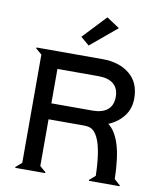

<svg xmlns="http://www.w3.org/2000/svg" viewBox="-99 -1021 932 1100"><g transform="rotate(10 366.5 -470.5)"><path d="M511.2 -891.1 357.9 -763.2 308.1 -805.2 436 -940.9ZM443.8 -600.1H205.1V-399.9H443.8Q501.5 -399.9 531.7 -425.3Q562 -450.7 562 -500Q562 -549.3 531.7 -574.7Q501.5 -600.1 443.8 -600.1ZM408.2 -307.1H205.1V-35.2L240.2 -4.9L238.8 0H65.9L64.9 -4.9L100.1 -35.2V-665L64.9 -694.8L65.9 -700.2H450.2Q547.4 -700.2 607.7 -650.9Q668 -601.6 668 -509.8Q668 -450.2 635 -407Q602.1 -363.8 546.9 -340.8Q589.8 -308.1 612.5 -235.1Q635.3 -162.1 638.2 -35.2L672.9 -4.9L671.9 0H494.1L493.2 -4.9L527.8 -35.2Q523.4 -211.4 481.9 -272Q469.2 -291 453.4 -299.1Q437.5 -307.1 408.2 -307.1Z"/></g></svg>

Font: Tiffany Gothic CC
Style: Regular
Weight: 400
Designer: indestructible type*
Foundry: Cowboy Collective
Version: Version 1.000